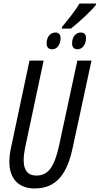

<svg xmlns="http://www.w3.org/2000/svg" viewBox="-20 -1057 564 1087"><path d="M331 -904 330 -895H381C419 -924 495 -993 523 -1029L524 -1037H430C405 -995 374 -957 331 -904ZM276 -778C304 -778 323 -806 323 -842C323 -862 312 -873 294 -873C264 -873 244 -847 244 -812C244 -789 255 -778 276 -778ZM419 -778C447 -778 467 -806 467 -842C467 -863 456 -873 438 -873C408 -873 388 -847 388 -812C388 -789 399 -778 419 -778ZM176 10C305 10 362 -80 392 -223L498 -714H418L314 -231C288 -114 254 -63 186 -63C139 -63 114 -91 114 -150C114 -170 117 -195 122 -220L227 -714H147L43 -224C36 -194 33 -164 33 -140C33 -45 86 10 176 10Z"/></svg>

Font: Noto Sans ExtraCondensed
Style: Italic
Weight: 400
Width: 2
Italic angle: -12°
Designer: Monotype Design Team
Foundry: Monotype Imaging Inc.
Version: Version 2.013